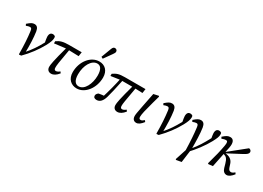

<svg xmlns="http://www.w3.org/2000/svg" viewBox="-14 -1669 3786 2760"><g transform="rotate(30 1878.5 -288.5)"><path d="M174.9 0 180.1 5.1 213.2 2C305.4 -89.2 392.2 -206.1 448.2 -309.8C484.2 -376.5 498.2 -418.5 498.2 -452.5C498.2 -464.8 496.2 -474 493.1 -480.2C486.9 -485.3 473.8 -493.3 454.6 -493.3C422.4 -493.3 400.9 -472.1 400.9 -422C400.9 -411.6 403 -396.2 405.1 -382.8L417.3 -312.3L429.9 -365.2C423.9 -351.3 418.8 -341.2 408.9 -322.4C360.8 -233.2 307 -150.4 227.2 -61.4L242.4 -58.6C245.4 -182.2 241.3 -311.6 226.4 -407.8C217.4 -463.1 193.3 -487.3 153.9 -487.3C117.7 -487.3 95.2 -473 43 -427.7L56.1 -402.4C83.8 -412.4 98.8 -418.3 116.7 -418.3C137.6 -418.3 147.6 -409.4 152.6 -370.6C166.6 -264.4 173.8 -154.3 174.9 0Z M532.8 -386.1 721 -409H747.5L932 -403.9L942.2 -474.4H739.4C634.2 -474.4 590.9 -461.2 532.7 -421.8L532.8 -386.1ZM713.2 13C752.5 13 792.8 -11 832 -60.5L815.8 -83.6C793.8 -65.6 772.9 -54.6 754 -54.6C733.1 -54.6 724.2 -67.6 724.2 -97.5C724.2 -130.7 726.3 -163.2 776.9 -444.1L725.6 -435.4C648.7 -157.2 641.5 -93.6 641.5 -61.3C641.5 -15.1 668.8 13 713.2 13Z M1136.7 13.1C1275.3 13.1 1390.5 -138.1 1390.5 -311.9C1390.5 -425.4 1323 -487.3 1230.6 -487.3C1091 -487.3 972.8 -343 972.8 -163.3C972.8 -48.9 1046.2 13.1 1136.7 13.1ZM1147.6 -27.3C1094.1 -27.3 1054.5 -69.8 1054.5 -175.3C1054.5 -323.9 1127 -446.9 1219.6 -446.9C1272.1 -446.9 1308.8 -405.4 1308.8 -297.1C1308.8 -162.9 1244.1 -27.3 1147.6 -27.3ZM1220.5 -560 1249.6 -544.9C1280.7 -588.7 1312.7 -633.4 1343.7 -677.2C1361 -701.4 1367.2 -711.7 1367.2 -729.9C1367.2 -749.3 1351.9 -766.5 1327.6 -766.5C1310.2 -766.5 1295 -757.3 1283.9 -727.5C1263.1 -671.8 1241.3 -615.8 1220.5 -560Z M1468.4 13.1C1522.7 13.1 1561 -27.3 1583.1 -106.1C1605 -184.1 1618.2 -240 1660.6 -441.5L1620.2 -442.4C1594.2 -313 1559.3 -183.8 1519.5 -55.6L1547.9 -71L1558.8 -95.1C1520.6 -94 1481.3 -88 1449.1 -81.9C1433.8 -71.7 1415 -54.6 1415 -29.5C1415 -0.3 1436.1 13.1 1468.4 13.1ZM1469.8 -386.1 1625.6 -409H1846.2L1991 -403.9L2001.2 -474.4H1659.3C1562.1 -474.4 1525.8 -460.1 1469.7 -421.8L1469.8 -386.1ZM1812.4 13C1851.7 13 1892 -11 1931.2 -60.5L1915 -83.6C1893 -65.6 1872.1 -54.6 1853.2 -54.6C1832.3 -54.6 1823.3 -67.6 1823.3 -97.5C1823.3 -130.9 1826.4 -153.4 1877.9 -441.2L1827.5 -441.3C1748.8 -157.4 1740.7 -94.6 1740.7 -61.3C1740.7 -15.1 1768 13 1812.4 13Z M2126.1 13.1C2163.2 13.1 2195.7 -13 2233.9 -61.4L2217.7 -84.5C2195.8 -66.5 2180.8 -54.6 2162 -54.6C2141.1 -54.6 2132.1 -65.6 2132.1 -93.5C2132.1 -133.5 2149.2 -207.7 2190 -355.3L2224 -477.2L2215.9 -487.3L2133.2 -469.2L2088.3 -242.7C2062.3 -112.7 2059.3 -85.7 2059.3 -64.6C2059.3 -15.2 2084.6 13.1 2126.1 13.1Z M2456.9 0 2462.1 5.1 2495.2 2C2587.4 -89.2 2674.2 -206.1 2730.2 -309.8C2766.2 -376.5 2780.2 -418.5 2780.2 -452.5C2780.2 -464.8 2778.2 -474 2775.1 -480.2C2768.9 -485.3 2755.8 -493.3 2736.6 -493.3C2704.4 -493.3 2682.9 -472.1 2682.9 -422C2682.9 -411.6 2685 -396.2 2687.1 -382.8L2699.3 -312.3L2711.9 -365.2C2705.9 -351.3 2700.8 -341.2 2690.9 -322.4C2642.8 -233.2 2589 -150.4 2509.2 -61.4L2524.4 -58.6C2527.4 -182.2 2523.3 -311.6 2508.4 -407.8C2499.4 -463.1 2475.3 -487.3 2435.9 -487.3C2399.7 -487.3 2377.2 -473 2325 -427.7L2338.1 -402.4C2365.8 -412.4 2380.8 -418.3 2398.7 -418.3C2419.6 -418.3 2429.6 -409.4 2434.6 -370.6C2448.6 -264.4 2455.8 -154.3 2456.9 0Z M2940.9 9.4 2973.1 9.1C3062.4 -82.2 3155.2 -206 3211.1 -309.8C3247 -376.6 3261 -412.5 3261 -446.5C3261 -459 3259 -468.1 3255.9 -474.3C3249.7 -479.4 3236.6 -487.4 3217.6 -487.4C3185.2 -487.4 3163.8 -466.2 3163.8 -416.1C3163.8 -405.7 3165.9 -390.3 3168 -376.9L3180.1 -306.5L3188.9 -368.2C3182.9 -354.2 3177.8 -344.2 3167.9 -325.3C3118.8 -234.1 3069.9 -148.2 2992 -58.2L3006.3 -58.4C3006.3 -182.1 3004.2 -311.6 2989.2 -407.8C2980.2 -463.1 2956.2 -487.3 2916.8 -487.3C2880.6 -487.3 2858.1 -473 2805.9 -427.7L2819 -402.4C2846.7 -412.4 2861.7 -418.3 2879.6 -418.3C2900.5 -418.3 2910.4 -409.4 2915.4 -370.7C2929.5 -263.3 2936.8 -151 2940.9 9.4ZM2890.9 188.2 2975.4 173.1 3002.4 -31.4 2944.9 -17.2 2880.7 180.1 2890.9 188.2Z M3312.2 -0.1 3323.2 8 3394 0 3465 -349C3483.1 -438.2 3459 -487.3 3404.7 -487.3C3366.6 -487.3 3342.1 -474 3288.9 -427.7L3302 -402.4C3331.7 -413.3 3346.7 -418.3 3372.4 -418.3C3398.2 -418.3 3404.1 -395.6 3394.2 -339C3377.2 -243.3 3356.3 -155.6 3312.2 -0.1ZM3626.6 13.1C3661.2 13.1 3699.5 -15.1 3734.6 -61.4L3718.4 -84.6C3700.3 -67.5 3680.5 -54.6 3661.6 -54.6C3638.8 -54.6 3622 -63.6 3609 -103.4L3592.1 -155C3574 -209.1 3535.1 -237.2 3478.7 -247.1L3444.3 -253.1L3441 -240.1L3677.7 -365C3742.1 -398.8 3757.4 -416.1 3757.4 -441.5C3757.4 -462.9 3739.2 -481.2 3715.7 -482.3L3425.1 -248.1L3428.1 -231.9L3447.9 -226C3487.5 -214.2 3510.2 -193.2 3531.1 -118.5L3548.1 -58.5C3562.2 -10 3590.3 13.1 3626.6 13.1Z"/></g></svg>

Font: Source Serif Variable
Style: Italic
Weight: 389
Italic angle: -12°
Designer: Frank Grießhammer
Foundry: Adobe Systems Incorporated
Version: Version 3.001;hotconv 1.0.111;makeotfexe 2.5.65597